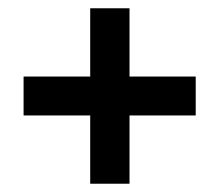

<svg xmlns="http://www.w3.org/2000/svg" viewBox="-20 -529 531 464"><path d="M198 -85V-250H37V-344H198V-509H293V-344H453V-250H293V-85Z"/></svg>

Font: Rokkitt SemiBold
Style: Bold
Weight: 700
Version: Version 3.103